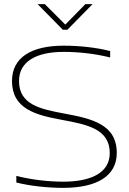

<svg xmlns="http://www.w3.org/2000/svg" viewBox="-20 -900 623 929"><path d="M513 -622V-653C451 -669 369 -679 288 -679C132 -679 38 -622 38 -508C38 -372 155 -343 280 -320C405 -297 511 -275 511 -159C511 -67 426 -21 286 -21C215 -21 133 -30 59 -49V-17C125 0 213 9 286 9C447 9 545 -47 545 -160C545 -299 424 -326 289 -351C177 -372 72 -393 72 -508C72 -602 155 -649 288 -649C356 -649 437 -641 513 -622ZM162 -880 284 -756H306L428 -880H393L296 -781L197 -880Z"/></svg>

Font: LT Wave Text Thin
Style: Regular
Weight: 100
Designer: Daniel Lyons
Version: Version 2.5 (Glyphs App)